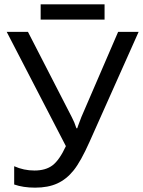

<svg xmlns="http://www.w3.org/2000/svg" viewBox="-20 -862 664 892"><path d="M143.1 9.8Q87.9 9.8 45.9 -4.9V-89.8Q90.3 -69.8 140.1 -69.8Q192.4 -69.8 224.4 -94.2Q256.3 -118.7 286.1 -183.1L11.2 -713.9H109.9L314 -316.9Q326.2 -293.9 335 -266.1H338.9L342.8 -277.8L357.9 -317.9L528.8 -713.9H624L396 -203.1Q355.5 -112.3 322.3 -70.8Q289.1 -29.3 246.3 -9.8Q203.6 9.8 143.1 9.8ZM168.9 -841.8H465.8V-771H168.9Z"/></svg>

Font: NotoSans
Style: Regular
Weight: 400
Designer: Monotype Design team
Foundry: Monotype Imaging Inc.
Version: Version 1.04; ttfautohint (v1.4.1)